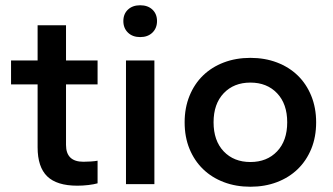

<svg xmlns="http://www.w3.org/2000/svg" viewBox="-20 -700 1267 730"><path d="M274 6Q196 6 159.5 -29.5Q123 -65 123 -140V-379H22V-470H123V-604H231V-470H351V-379H231V-149Q231 -85 297 -85Q309 -85 325 -86Q341 -87 351 -89V-3Q337 1 316 3.5Q295 6 274 6Z M459 0V-470H567V0ZM513 -559Q484 -559 466.5 -576Q449 -593 449 -620Q449 -647 466.5 -663.5Q484 -680 513 -680Q542 -680 559.5 -663.5Q577 -647 577 -620Q577 -593 559.5 -576Q542 -559 513 -559Z M932 10Q877 10 831 -7.5Q785 -25 752 -57Q719 -89 700.5 -134Q682 -179 682 -235Q682 -290 700.5 -335.5Q719 -381 752 -413Q785 -445 831 -462.5Q877 -480 932 -480Q987 -480 1033 -462.5Q1079 -445 1112 -413Q1145 -381 1163.5 -335.5Q1182 -290 1182 -235Q1182 -179 1163.5 -134Q1145 -89 1112 -57Q1079 -25 1033 -7.5Q987 10 932 10ZM932 -84Q995 -84 1033.5 -124.5Q1072 -165 1072 -235Q1072 -305 1033.5 -345.5Q995 -386 932 -386Q869 -386 830.5 -345.5Q792 -305 792 -235Q792 -165 830.5 -124.5Q869 -84 932 -84Z"/></svg>

Font: Gantari SemiBold
Style: Regular
Weight: 600
Designer: Anugrah Pasau
Foundry: Lafontype
Version: Version 1.000; ttfautohint (v1.8.4)